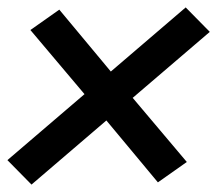

<svg xmlns="http://www.w3.org/2000/svg" viewBox="-43 -599 586 518"><path d="M42 -101 -23 -167 185 -345 39 -518 117 -573 256 -406 458 -579 523 -513 315 -335 461 -162 383 -107 244 -274Z"/></svg>

Font: Iosevka Oblique
Style: Bold
Weight: 700
Italic angle: -9°
Monospace: yes
Designer: Belleve Invis
Foundry: Belleve Invis
Version: Version 32.5.0; ttfautohint (v1.8.4)